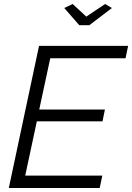

<svg xmlns="http://www.w3.org/2000/svg" viewBox="-20 -939 660 959"><path d="M301 -899 343 -919 411 -856 505 -919 539 -899 426 -813H376ZM175 -710H620L607 -648H231L176 -392H504L492 -333H164L106 -62H491L478 0H24Z"/></svg>

Font: Raleway-v4020
Style: Italic
Weight: 400
Italic angle: -12°
Designer: Matt McInerney, Pablo Impallari, Rodrigo Fuenzalida
Foundry: Matt McInerney, Pablo Impallari, Rodrigo Fuenzalida
Version: Version 4.020;PS 004.020;hotconv 1.0.88;makeotf.lib2.5.64775